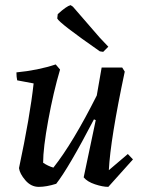

<svg xmlns="http://www.w3.org/2000/svg" viewBox="-20 -716 563 748"><path d="M382 -514 369 -516Q211 -626 203 -644L205 -661Q239 -692 255 -696L264 -690L368 -570L402 -534ZM54 -61Q97 -263 111 -391L47 -403Q44 -416 44 -434Q128 -442 197 -465L214 -445Q188 -357 168 -248Q148 -139 148 -82Q167 -69 188 -63Q264 -159 357 -344L376 -453H456L466 -437Q410 -173 404 -53L478 -116L498 -95L402 12Q380 12 350 2Q320 -8 306 -25L353 -248L346 -251Q247 -61 199 0Q161 12 131 12Q101 12 79 -13.5Q57 -39 54 -61Z"/></svg>

Font: Albura Medium
Style: Italic
Weight: 462
Italic angle: -7°
Designer: Mercedes Jáuregui
Foundry: Omnibus-Type Team
Version: Version 1.000